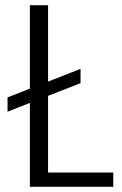

<svg xmlns="http://www.w3.org/2000/svg" viewBox="-20 -719 470 739"><path d="M416 -55V0H95V-323L9 -289V-344L95 -378V-699H165V-405L290 -454V-399L165 -350V-55Z"/></svg>

Font: A Bank Premium Light
Style: Regular
Weight: 300
Designer: Ninad Kale (Devanagari), Jonny Pinhorn (Latin), Htun Naung (Myanmar)
Foundry: Indian Type Foundry
Version: 4.004